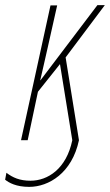

<svg xmlns="http://www.w3.org/2000/svg" viewBox="-47 -547 429 749"><path d="M-27 154C-12 166 16 182 67 182C143 182 234 128 261 0L209 -323L362 -527H333L111 -234H110C118 -267 129 -318 139 -361L176 -526H150L35 0H61L101 -189L187 -297L235 0C212 112 139 158 72 158C30 158 3 146 -22 127Z"/></svg>

Font: Noto Sans ExtraCondensed Thin
Style: Italic
Weight: 100
Width: 2
Italic angle: -12°
Designer: Monotype Design Team
Foundry: Monotype Imaging Inc.
Version: Version 2.013